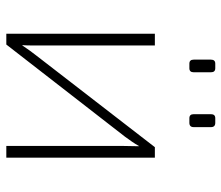

<svg xmlns="http://www.w3.org/2000/svg" viewBox="-68 -650 718 623"><g transform="rotate(90 291.5 -339.0)"><path d="M492 -482V0H454V-375Q454 -389 454.5 -402.5Q455 -416 455 -430H454Q448 -419 440 -407.5Q432 -396 424 -385L125 0H90V-482H128V-110Q128 -95 128 -81Q128 -67 127 -52H128Q136 -64 145 -76.5Q154 -89 162 -99L458 -482ZM379 -678Q393 -678 393 -664V-608Q393 -594 379 -594H364Q351 -594 351 -608V-664Q351 -678 364 -678ZM202 -678Q215 -678 215 -664V-608Q215 -594 202 -594H187Q174 -594 174 -608V-664Q174 -678 187 -678Z"/></g></svg>

Font: Exo 2 ExtraLight
Style: Regular
Weight: 250
Designer: Natanael Gama
Foundry: Natanael Gama
Version: Version 2.010